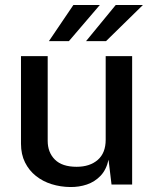

<svg xmlns="http://www.w3.org/2000/svg" viewBox="-20 -743 624 773"><path d="M262.5 10Q223.5 9.5 188 -1.5Q152.5 -12.5 124.8 -34.5Q97 -56.5 80.8 -89Q64.5 -121.5 64.5 -164.5V-517H172V-176Q172 -129.5 201 -100.5Q230 -71.5 288.5 -71.5Q341.5 -71.5 373.5 -99.2Q405.5 -127 405.5 -180.5V-517H512V0H429L417 -100Q408 -59.5 384.8 -35.2Q361.5 -11 329.8 -0.2Q298 10.5 262.5 10ZM326.5 -577.5 446 -723H555.5L407 -577.5ZM177 -577.5 275.5 -723H382L257.5 -577.5Z"/></svg>

Font: Public Sans Thin Medium
Style: Regular
Weight: 500
Version: Version 2.001